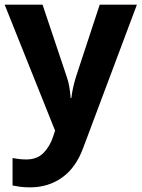

<svg xmlns="http://www.w3.org/2000/svg" viewBox="-20 -566 609 826"><path d="M0 -546H163L266 -239Q274 -217 278 -193.5Q282 -170 284 -144H287Q290 -170 295.5 -193.5Q301 -217 308 -239L409 -546H569L338 70Q307 155 247.5 197.5Q188 240 110 240Q85 240 66.5 237.5Q48 235 34 232V114Q45 116 60.5 118Q76 120 93 120Q140 120 167.5 91.5Q195 63 208 23L217 -4Z"/></svg>

Font: Noto Sans Adlam
Style: Regular
Weight: 400
Designer: Mark Jamra, Neil Patel
Foundry: JamraPatel LLC
Version: Version 3.001